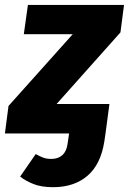

<svg xmlns="http://www.w3.org/2000/svg" viewBox="-47 -552 533 794"><path d="M68.4 -531.6H465.9L451.1 -418L187.1 -121.9H405.5L389.3 0H-26.7L-11.8 -113.9L253.8 -410.6H51.5ZM172.7 222.1Q123.6 222.1 90.7 208.8Q57.9 195.5 36.3 178.2L100.7 85.1Q117.4 94.5 131.4 99.8Q145.4 105.2 165.4 105.2Q193.5 105.2 210.8 89.6Q228.1 74 232.4 43.1L238.8 0H389.3L384.5 32.7Q369.6 128.2 314.4 175.2Q259.2 222.1 172.7 222.1Z"/></svg>

Font: Fira Sans Variable
Style: Italic
Weight: 397
Italic angle: -8°
Designer: Carrois Corporate & Edenspiekermann AG
Foundry: Carrois Corporate GbR & Edenspiekermann AG
Version: Version 4.202